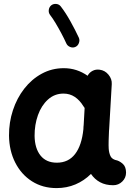

<svg xmlns="http://www.w3.org/2000/svg" viewBox="-20 -901 679 978"><path d="M556.6 42.5Q518.1 42.5 490 27.3Q461.9 12.2 443.4 -15.1Q408.7 19.5 364.3 38.3Q319.8 57.1 268.1 57.1Q197.3 57.1 142.8 22.5Q88.4 -12.2 57.6 -72.8Q26.9 -133.3 25.9 -210Q25.4 -277.3 45.7 -339.1Q65.9 -400.9 103.5 -449.2Q141.1 -497.6 192.6 -525.6Q244.1 -553.7 305.2 -553.7Q371.1 -553.7 426.3 -515.1Q434.6 -531.2 451.2 -540Q467.8 -548.8 487.8 -545.9Q514.6 -542.5 532.7 -520.5Q550.8 -498.5 549.3 -472.7L536.1 -244.6Q535.6 -239.3 535.2 -233.4Q534.2 -212.4 533.4 -185.5Q532.7 -158.7 533.7 -143.6Q535.2 -121.6 543.2 -105Q551.3 -88.4 577.6 -83.5Q593.3 -78.1 607.4 -64.5Q621.6 -50.8 622.1 -22Q622.1 4.9 602.8 23.7Q583.5 42.5 556.6 42.5ZM269.5 -72.3Q328.6 -72.3 362.5 -116.5Q396.5 -160.6 404.8 -243.2Q404.8 -250 405.3 -255.9Q405.3 -260.3 406.2 -264.2L411.1 -351.1Q407.2 -355.5 404.3 -360.8Q386.2 -390.6 360.8 -407.5Q335.4 -424.3 303.7 -424.3Q257.8 -424.3 224.4 -394Q190.9 -363.8 173.3 -314.5Q155.8 -265.1 156.2 -208.5Q157.2 -145 186.5 -108.6Q215.8 -72.3 269.5 -72.3ZM241.2 -874Q252 -882.3 266.6 -880.9Q281.2 -879.4 289.6 -868.2Q314 -836.9 338.9 -792.2Q363.8 -747.6 381.8 -708.5Q387.2 -695.8 381.8 -681.6Q376.5 -667.5 364.3 -662.1Q351.6 -656.2 337.6 -661.6Q323.7 -667 317.9 -679.7Q307.1 -703.6 292.5 -731.2Q277.8 -758.8 262.7 -783.9Q247.6 -809.1 234.9 -825.2Q226.6 -836.4 228.5 -850.8Q230.5 -865.2 241.2 -874Z"/></svg>

Font: Mikhak-FD Bold
Style: Regular
Weight: 700
Designer: Amin Abedi
Version: Version 3.3